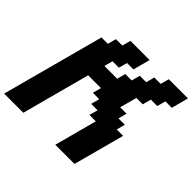

<svg xmlns="http://www.w3.org/2000/svg" viewBox="-203 -1101 1327 1327"><g transform="rotate(45 461.0 -437.5)"><path d="M500 0H687.5Q704.1 -62.5 737.8 -187.5Q771.5 -312.5 788.1 -375H725.6L742.2 -437.5H679.7L696.3 -500H633.8Q639.6 -520.5 650.9 -562.3Q662.1 -604 667.5 -625H730L746.6 -687.5H809.1L826.2 -750H888.7Q894.5 -770.5 905.5 -812.5Q916.5 -854.5 921.9 -875H734.4L717.8 -812.5H655.3L638.7 -750H576.2L559.1 -687.5H496.6L480 -625H355L371.6 -687.5H434.1L451.2 -750H513.7Q519.5 -771 530.5 -812.5Q541.5 -854 546.9 -875H359.4L342.8 -812.5H280.3L263.7 -750H201.2L0 0H187.5Q209.5 -83 254.2 -250Q298.8 -417 321.3 -500H446.3L429.7 -437.5H492.2L475.6 -375H538.1L521 -312.5H583.5Z"/></g></svg>

Font: Faithful 32x
Style: SemiboldOblique
Weight: 400
Foundry: Faithful Resource Pack
Version: Version 1.0; January 27, 2023